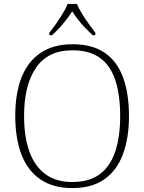

<svg xmlns="http://www.w3.org/2000/svg" viewBox="-20 -951 738 981"><path d="M349 10Q252 10 187 -34Q122 -78 90 -160.5Q58 -243 58 -359Q58 -475 90.5 -556.5Q123 -638 188.5 -681.5Q254 -725 350 -725Q452 -725 515.5 -681Q579 -637 609 -555Q639 -473 639 -358Q639 -247 608.5 -164Q578 -81 514 -35.5Q450 10 349 10ZM349 -21Q437 -21 490.5 -61.5Q544 -102 569 -177.5Q594 -253 594 -358Q594 -464 570 -539Q546 -614 492.5 -654Q439 -694 350 -694Q225 -694 164 -605Q103 -516 103 -358Q103 -252 130 -177Q157 -102 211.5 -61.5Q266 -21 349 -21ZM232 -784Q248 -803 266 -829Q284 -855 300.5 -882Q317 -909 326 -931H373Q382 -909 398.5 -882Q415 -855 433.5 -829Q452 -803 467 -784V-771H453Q430 -793 412 -812Q394 -831 379 -850.5Q364 -870 349 -893Q334 -870 319 -850.5Q304 -831 287 -812Q270 -793 246 -771H232Z"/></svg>

Font: Noto Serif Thai ExtraLight
Style: Regular
Weight: 250
Version: Version 2.001